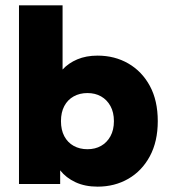

<svg xmlns="http://www.w3.org/2000/svg" viewBox="-20 -688 641 718"><path d="M345 10Q298 10 262.5 -6.5Q227 -23 205 -51V0H51V-668H214V-428Q236 -452 269 -466Q302 -480 345 -480Q409 -480 460 -450.5Q511 -421 540.5 -366.5Q570 -312 570 -235Q570 -159 540.5 -104Q511 -49 460 -19.5Q409 10 345 10ZM307 -130Q336 -130 358 -142.5Q380 -155 393 -178.5Q406 -202 406 -235Q406 -268 393 -291.5Q380 -315 358 -327.5Q336 -340 307 -340Q278 -340 255.5 -327.5Q233 -315 220.5 -291.5Q208 -268 208 -235Q208 -202 220.5 -178.5Q233 -155 255.5 -142.5Q278 -130 307 -130Z"/></svg>

Font: Gantari ExtraBold
Style: Regular
Weight: 800
Version: Version 1.000